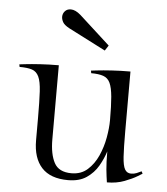

<svg xmlns="http://www.w3.org/2000/svg" viewBox="-53 -776 724 833"><g transform="rotate(5 309.5 -359.5)"><path d="M433 -265Q433 -328 429.5 -367Q426 -406 416.5 -426.5Q407 -447 387 -454Q367 -461 334 -461L332 -472Q332 -472 357.5 -475Q383 -478 422 -480.5Q461 -483 503 -483V-222Q503 -151 505.5 -112Q508 -73 517 -57.5Q526 -42 544 -42Q557 -42 568 -46.5Q579 -51 589 -56L594 -46Q594 -46 573.5 -33.5Q553 -21 519 -8Q485 5 443 5Q439 -21 436 -50.5Q433 -80 433 -129Q423 -97 404.5 -65Q386 -33 354.5 -11.5Q323 10 274 10Q197 10 159 -31.5Q121 -73 121 -150V-247Q121 -320 118.5 -363Q116 -406 106 -427Q96 -448 76.5 -454.5Q57 -461 22 -461L20 -472Q20 -472 45.5 -475Q71 -478 110 -480.5Q149 -483 191 -483V-160Q191 -96 211 -58.5Q231 -21 286 -21Q328 -21 356 -46Q384 -71 401 -109Q418 -147 425.5 -189Q433 -231 433 -265ZM222 -729Q242 -729 265 -709L399 -587L384 -564L222 -647Q200 -659 193.5 -671Q187 -683 187 -694Q187 -708 196.5 -718.5Q206 -729 222 -729Z"/></g></svg>

Font: Gilda Display
Style: Regular
Weight: 400
Designer: Eduardo Rodriguez Tunni
Foundry: Eduardo Rodriguez Tunni
Version: Version 1.002; ttfautohint (v1.8.4.7-5d5b);gftools[0.9.22]